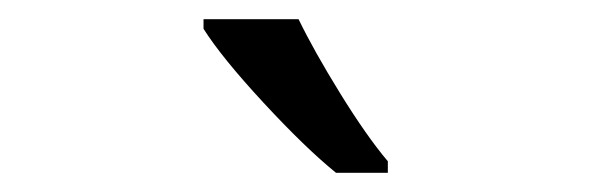

<svg xmlns="http://www.w3.org/2000/svg" viewBox="-20 -786 617 200"><path d="M291 -766H192V-756Q211 -726 254.5 -679Q298 -632 330 -606H384V-618Q362 -644 334.5 -688.5Q307 -733 291 -766Z"/></svg>

Font: OpenSansMMV
Style: Regular
Weight: 400
Designer: Steve Matteson
Foundry: Ascender Corporation
Version: Version 4.000